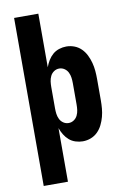

<svg xmlns="http://www.w3.org/2000/svg" viewBox="-102 -794 704 1069"><g transform="rotate(-10 250.0 -260.0)"><path d="M56 215V-735H193V-432Q200 -452 211 -470Q222 -488 237.5 -501.5Q253 -515 273.5 -521.5Q294 -528 314 -528Q338 -528 360 -519.5Q382 -511 398.5 -494.5Q415 -478 425.5 -456.5Q436 -435 442 -412.5Q448 -390 450 -366.5Q452 -343 452 -320V-200Q452 -177 450 -153.5Q448 -130 442 -107.5Q436 -85 425.5 -63.5Q415 -42 398.5 -25.5Q382 -9 360 -0.5Q338 8 314 8Q294 8 273.5 1.5Q253 -5 237.5 -18.5Q222 -32 211 -50Q200 -68 193 -88V215ZM254 -106Q270 -106 283.5 -115Q297 -124 304 -138.5Q311 -153 313 -168.5Q315 -184 315 -200V-320Q315 -336 313 -351.5Q311 -367 304 -381.5Q297 -396 283.5 -405Q270 -414 254 -414Q238 -414 224.5 -405Q211 -396 204 -381.5Q197 -367 195 -351.5Q193 -336 193 -320V-200Q193 -184 195 -168.5Q197 -153 204 -138.5Q211 -124 224.5 -115Q238 -106 254 -106Z"/></g></svg>

Font: Iosevka Term Curly Heavy
Style: Regular
Weight: 900
Designer: Belleve Invis
Foundry: Belleve Invis
Version: Version 32.3.0